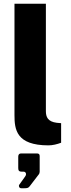

<svg xmlns="http://www.w3.org/2000/svg" viewBox="-20 -763 377 1021"><path d="M238 10C260 10 284 4 305 -4V-108L282 -110C234 -116 224 -141 224 -172V-743H57V-151C57 -75 66 10 238 10ZM93 238H110C126 238 132 236 139 226L188 162C189 159 191 155 191 150V67C191 58 187 53 177 53H92C83 53 77 58 77 70V131C77 145 82 150 97 150H106C117 150 123 163 114 175L82 220C78 228 83 238 93 238Z"/></svg>

Font: United Sans ExtraBold
Style: Regular
Weight: 800
Designer: Pablo Impallari, Rodrigo Fuenzalida (Modified by Dan O. Williams)
Version: Version 1.000;PS 001.000;hotconv 1.0.88;makeotf.lib2.5.64775